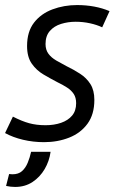

<svg xmlns="http://www.w3.org/2000/svg" viewBox="-30 -550 469 759"><path d="M144 12Q101 12 61 2.5Q21 -7 -10 -24L21 -89Q56 -71 85 -63Q114 -55 150 -55Q184 -55 211.5 -64.5Q239 -74 255 -93Q271 -112 271 -142Q271 -164 261.5 -178.5Q252 -193 235 -204Q218 -215 197 -225Q170 -239 142 -255.5Q114 -272 95.5 -298.5Q77 -325 77 -368Q77 -425 104.5 -460.5Q132 -496 177.5 -513Q223 -530 275 -530Q310 -530 342.5 -524Q375 -518 403 -506L374 -442Q353 -452 325.5 -458Q298 -464 269 -464Q239 -464 211.5 -455.5Q184 -447 167 -427.5Q150 -408 150 -376Q150 -353 161.5 -337.5Q173 -322 192 -311Q211 -300 232 -289Q261 -275 286.5 -258.5Q312 -242 327.5 -217.5Q343 -193 343 -155Q343 -98 316 -61Q289 -24 243.5 -6Q198 12 144 12ZM30 189Q21 189 12 188Q3 187 -6 185L6 138Q10 138 13 138.5Q16 139 19 139Q43 139 57 126.5Q71 114 79.5 93.5Q88 73 93 50H170Q165 87 146.5 118.5Q128 150 98.5 169.5Q69 189 30 189Z"/></svg>

Font: Ubuntu Sans
Style: Italic
Weight: 400
Italic angle: -13.5°
Designer: Dalton Maag Ltd
Foundry: Dalton Maag Ltd
Version: Version 1.006